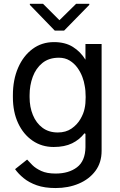

<svg xmlns="http://www.w3.org/2000/svg" viewBox="-20 -771 620 996"><path d="M46.9 -267V-277Q46.9 -357.2 73.9 -419.4Q100.9 -481.5 148.8 -517Q196.7 -552.6 259.9 -552.6Q318.5 -552.6 358.3 -527.5Q398.1 -502.5 423.3 -461.3V-542.6H507.1V11.4Q507.1 72.4 475 115.6Q442.8 158.7 388.7 181.6Q334.5 204.5 268.5 204.5Q211.6 204.5 171 190.2Q130.3 175.8 102.8 153.2Q75.3 130.7 58.2 106.5L120.7 56.8Q130.7 68.2 147.9 85.4Q165.1 102.6 194.1 115.9Q223 129.3 268.5 129.3Q336.6 129.3 379.4 96.8Q422.2 64.3 423.3 -7.1V-76.7L418 -79.5Q392.8 -46.5 353.9 -27.5Q315 -8.5 258.5 -8.5Q196.7 -8.5 149 -41.2Q101.2 -73.9 74 -132.1Q46.9 -190.3 46.9 -267ZM133.5 -277V-267Q133.5 -215.9 150.6 -174.4Q167.6 -132.8 200.3 -108.3Q233 -83.8 279.8 -83.8Q321.7 -83.8 351 -104Q380.3 -124.3 397.2 -153.4Q414.1 -182.5 419 -208.8Q424.4 -232.2 424.4 -267.4Q424.4 -302.6 419 -328.1Q416.2 -348 407 -372.5Q397.7 -397 381.6 -419.6Q365.4 -442.1 341.4 -456.9Q317.5 -471.6 285.5 -471.6Q233.7 -471.6 199.9 -444.2Q166.2 -416.9 149.9 -372.5Q133.5 -328.1 133.5 -277ZM203.1 -751.4 288.4 -666.2 375 -751.4H443.2V-745.7L312.5 -612.2H264.2L134.9 -745.7V-751.4Z"/></svg>

Font: Interface
Style: Regular
Weight: 400
Designer: Rasmus Andersson
Foundry: rsms
Version: Version 1.8